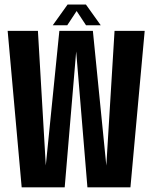

<svg xmlns="http://www.w3.org/2000/svg" viewBox="-20 -808 662 828"><path d="M73.5 0 13 -675H143.5L177.5 -94.5L236 -675H380.5L438.5 -94L474 -675H604L542.5 0H357L308.5 -586L259 0ZM207.5 -699 271.5 -788.5H350.5L414.5 -699H351L310.5 -760.5L270 -699Z"/></svg>

Font: Anybody Condensed SemiBold
Style: Regular
Weight: 600
Width: 3
Designer: Tyler Finck
Foundry: Etcetera Type Company
Version: Version 1.010; ttfautohint (v1.8.3) -l 8 -r 50 -G 200 -x 14 